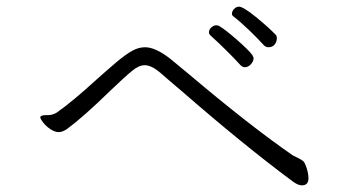

<svg xmlns="http://www.w3.org/2000/svg" viewBox="-20 -669 1040 577"><path d="M773 -533Q756 -552 729 -578Q702 -604 681 -620Q677 -623 677 -628Q677 -635 683.5 -642Q690 -649 698 -649Q711 -649 749 -618Q787 -587 808 -565Q812 -562 812 -554Q812 -544 805.5 -535.5Q799 -527 787 -527Q779 -527 773 -533ZM101 -318Q105 -323 117 -323H124Q138 -323 151 -331Q198 -364 269 -429Q290 -448 332 -484Q360 -507 378.5 -517Q397 -527 416 -527Q447 -527 491 -493Q501 -485 549 -445Q730 -292 860 -202Q868 -198 877 -193.5Q886 -189 891 -185Q896 -181 901.5 -164Q907 -147 907 -133Q907 -112 887 -112Q875 -112 858 -125Q710 -235 524 -397Q507 -411 491 -425Q475 -439 461 -451Q435 -473 415 -473Q397 -473 377 -456Q358 -441 310 -395Q230 -317 181 -281Q167 -272 157 -272Q145 -272 132 -280.5Q119 -289 110 -300.5Q101 -312 101 -317Q101 -318 101 -318ZM630 -593Q636 -593 640 -590Q656 -581 692 -549.5Q728 -518 738 -504Q742 -498 742 -493Q742 -485 734 -476Q726 -467 716 -467Q708 -467 702 -474Q685 -493 658.5 -519Q632 -545 612 -563Q608 -567 608 -572Q608 -580 615 -586.5Q622 -593 630 -593Z"/></svg>

Font: JyunsaiKaai Light
Style: Regular
Weight: 300
Designer: Fontworks Inc.
Version: Version 0.030;April 7, 2024;FontCreator 14.0.0.2901 64-bit